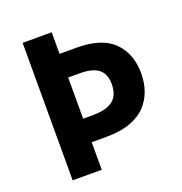

<svg xmlns="http://www.w3.org/2000/svg" viewBox="-129 -825 886 937"><g transform="rotate(-20 314.0 -357.0)"><path d="M583 -376Q583 -330 569 -288.5Q555 -247 524.5 -214Q494 -181 442.5 -162Q391 -143 316 -143H241V0H90V-714H241V-602H328Q460 -602 521.5 -540.5Q583 -479 583 -376ZM290 -265Q337 -265 368 -276.5Q399 -288 414.5 -312.5Q430 -337 430 -376Q430 -429 399 -454Q368 -479 302 -479H241V-265Z"/></g></svg>

Font: Noto Sans Kannada
Style: Regular
Weight: 400
Designer: Jelle Bosma - Monotype Design Team
Foundry: Monotype Imaging Inc.
Version: Version 2.003